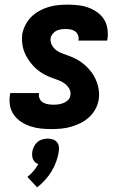

<svg xmlns="http://www.w3.org/2000/svg" viewBox="-20 -548 540 827"><path d="M202 8Q178 8 155 5.5Q132 3 111 -4Q90 -11 71.5 -23Q53 -35 40 -53Q27 -71 23 -93.5Q19 -116 23 -140L24 -147H148V-145Q146 -133 151 -122.5Q156 -112 165.5 -106.5Q175 -101 187 -99Q199 -97 211 -97Q222 -97 232.5 -98.5Q243 -100 254 -104.5Q265 -109 273.5 -117.5Q282 -126 283 -137Q286 -153 278 -166.5Q270 -180 257.5 -189Q245 -198 230.5 -203Q216 -208 201.5 -213.5Q187 -219 173.5 -226Q160 -233 148 -242Q136 -251 125.5 -262Q115 -273 106.5 -285Q98 -297 91 -310.5Q84 -324 80 -339Q76 -354 75 -370Q74 -386 76 -402Q80 -422 90 -441.5Q100 -461 115.5 -476Q131 -491 150 -501.5Q169 -512 189.5 -518Q210 -524 230.5 -526Q251 -528 271 -528Q294 -528 316.5 -525.5Q339 -523 360 -515.5Q381 -508 398.5 -495.5Q416 -483 427.5 -465.5Q439 -448 442.5 -425.5Q446 -403 443 -380L441 -373H317L318 -375Q320 -386 316 -396.5Q312 -407 303.5 -413Q295 -419 284.5 -421Q274 -423 263 -423Q253 -423 242.5 -421.5Q232 -420 223 -415.5Q214 -411 207 -402.5Q200 -394 198 -384Q196 -368 203.5 -354Q211 -340 223.5 -331Q236 -322 250.5 -317Q265 -312 279.5 -306.5Q294 -301 307.5 -294Q321 -287 333 -278Q345 -269 355.5 -258.5Q366 -248 375 -235.5Q384 -223 390.5 -209.5Q397 -196 401 -181.5Q405 -167 406.5 -151Q408 -135 405 -119Q402 -98 391 -78Q380 -58 363.5 -43Q347 -28 327 -18Q307 -8 286 -2Q265 4 244 6Q223 8 202 8ZM140 259 98 214Q112 203 124 189Q136 175 145 159Q137 156 131.5 151Q126 146 122.5 138.5Q119 131 118.5 122.5Q118 114 119 105Q121 94 126.5 83Q132 72 141 64Q150 56 162.5 52.5Q175 49 186 49Q197 49 207.5 52.5Q218 56 225 64Q232 72 233.5 83Q235 94 233 105Q230 127 222 148.5Q214 170 202 190Q190 210 174 227.5Q158 245 140 259Z"/></svg>

Font: Iosevka Term Curly XBd Obl
Style: Regular
Weight: 800
Italic angle: -9°
Designer: Belleve Invis
Foundry: Belleve Invis
Version: Version 32.3.0